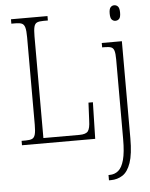

<svg xmlns="http://www.w3.org/2000/svg" viewBox="-63 -793 845 1084"><g transform="rotate(-5 359.5 -251.0)"><path d="M38 0V-25H62Q85 -25 97.5 -30.5Q110 -36 115 -54Q120 -72 120 -109V-605Q120 -642 115 -660Q110 -678 97.5 -683.5Q85 -689 62 -689H38V-714H245V-689H220Q196 -689 183.5 -683.5Q171 -678 166.5 -660Q162 -642 162 -606V-30H366Q404 -30 415.5 -46.5Q427 -63 428 -104L433 -207H458L453 0ZM625 -654Q613 -654 604.5 -663Q596 -672 596 -698Q596 -723 604.5 -732.5Q613 -742 625 -742Q638 -742 646.5 -732.5Q655 -723 655 -698Q655 -672 646.5 -663Q638 -654 625 -654ZM510 240V210H516Q545 210 566 192.5Q587 175 598.5 132.5Q610 90 610 15V-437Q610 -470 605 -486Q600 -502 587 -506.5Q574 -511 549 -511H537V-536H651V14Q651 104 634 153Q617 202 587.5 221Q558 240 521 240Z"/></g></svg>

Font: Noto Serif Condensed ExtraLight
Style: Regular
Weight: 200
Width: 3
Designer: Monotype Design Team
Foundry: Monotype Imaging Inc.
Version: Version 2.013; ttfautohint (v1.8.4.7-5d5b)